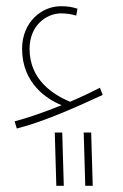

<svg xmlns="http://www.w3.org/2000/svg" viewBox="-20 -357 395 617"><path d="M34 56C122 34 232 -16 310 -52L301 -75C270 -59 238 -44 205 -30C153 -52 75 -99 75 -200C75 -277 131 -314 176 -314C192 -314 207 -312 225 -307L229 -329C210 -335 197 -337 175 -337C115 -337 51 -287 51 -200C51 -88 133 -37 178 -19C124 3 72 21 27 33ZM254 240H278L273 69H249ZM161 240H185L180 69H156Z"/></svg>

Font: Noto Sans Arabic UI XCn Th
Style: Regular
Weight: 100
Width: 2
Designer: Monotype Design Team, Nadine Chahine and Nizar Qandah
Foundry: Monotype Imaging Inc.
Version: Version 2.010